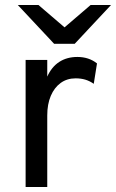

<svg xmlns="http://www.w3.org/2000/svg" viewBox="-20 -752 466 772"><path d="M83 0V-511H170V-444Q187.5 -483 218.2 -503Q249 -523 291 -523Q337.5 -523 370 -497L357 -415Q340.5 -426.5 322.8 -431.8Q305 -437 284 -437Q249.5 -437 224 -418.5Q198.5 -400 184.2 -366.5Q170 -333 170 -288V0ZM197.5 -576 51.5 -732H134.5L239.5 -642L344.5 -732H426.5L280.5 -576Z"/></svg>

Font: Undotted
Style: Regular
Weight: 400
Designer: Delve Withrington, Dave Bailey, Thomas Jockin
Foundry: Delve Fonts LLC
Version: Version 4.000